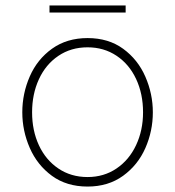

<svg xmlns="http://www.w3.org/2000/svg" viewBox="-20 -681 644 706"><path d="M62 -268Q62 -337 89.5 -400Q117 -463 171.5 -502Q226 -541 302 -541Q379 -541 433 -501.5Q487 -462 514.5 -399Q542 -336 542 -268Q542 -199 514.5 -136.5Q487 -74 432.5 -34.5Q378 5 302 5Q225 5 171 -34.5Q117 -74 89.5 -137Q62 -200 62 -268ZM506 -268Q506 -336 480.5 -390.5Q455 -445 408.5 -476Q362 -507 302 -507Q241 -507 194.5 -475.5Q148 -444 123 -389.5Q98 -335 98 -268Q98 -201 123 -147Q148 -93 194.5 -61.5Q241 -30 302 -30Q362 -30 408.5 -61.5Q455 -93 480.5 -147.5Q506 -202 506 -268ZM162 -661H442V-635H162Z"/></svg>

Font: Be Vietnam Thin
Style: Regular
Weight: 100
Designer: Gabriel Lam
Foundry: TypeRant
Version: Version 4.000